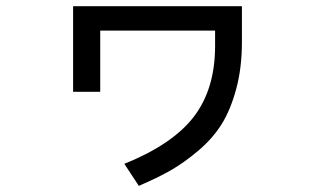

<svg xmlns="http://www.w3.org/2000/svg" viewBox="-20 -565 1040 622"><path d="M216.8 -267.6V-544.9H763.7V-428.7Q763.7 -344.7 745.1 -276.4Q726.6 -208 697.3 -161.6Q668 -115.2 621.6 -76.2Q575.2 -37.1 532.2 -12.7Q489.3 11.7 429.7 37.1L382.8 -34.2Q540 -97.7 608.4 -187.5Q676.8 -277.3 676.8 -416V-465.8H304.7V-267.6Z"/></svg>

Font: Gothic A1 Medium
Style: Regular
Weight: 500
Designer: HanYang I&C Co.,Ltd.
Foundry: HanYang I&C Co.,Ltd.
Version: Version 2.50